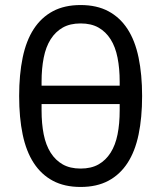

<svg xmlns="http://www.w3.org/2000/svg" viewBox="-20 -730 640 762"><path d="M300 12Q236 12 190 -12.5Q144 -37 114 -83Q84 -129 70 -196Q56 -263 56 -349Q56 -434 70 -501.5Q84 -569 114 -615Q144 -661 190 -685.5Q236 -710 300 -710Q364 -710 410 -685.5Q456 -661 486 -615Q516 -569 530 -501.5Q544 -434 544 -349Q544 -263 530 -196Q516 -129 486 -83Q456 -37 410 -12.5Q364 12 300 12ZM300 -61Q342 -61 371 -77.5Q400 -94 419 -124Q438 -154 446.5 -196.5Q455 -239 455 -292V-317H145V-292Q145 -239 153.5 -196.5Q162 -154 181 -124Q200 -94 229 -77.5Q258 -61 300 -61ZM145 -390H455V-406Q455 -458 446.5 -501Q438 -544 419 -574Q400 -604 371 -620.5Q342 -637 300 -637Q258 -637 229 -620.5Q200 -604 181 -574Q162 -544 153.5 -501Q145 -458 145 -406Z"/></svg>

Font: IBM Plex Mono
Style: Regular
Weight: 400
Monospace: yes
Designer: Mike Abbink, Paul van der Laan, Pieter van Rosmalen
Foundry: Bold Monday
Version: Version 2.3